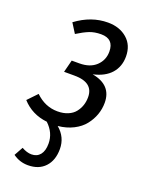

<svg xmlns="http://www.w3.org/2000/svg" viewBox="-150 -610 705 920"><g transform="rotate(20 203.0 -150.0)"><path d="M252.9 -278.8Q354 -260.7 354 -169.9Q354 -138.7 343.5 -109.1Q333 -79.6 312.7 -54Q292.5 -28.3 258.1 -10.7Q223.6 6.8 180.2 11.2Q228 51.3 228 111.8Q228 169.4 196.5 203.1Q165 236.8 109.9 236.8Q67.4 236.8 33.2 211.9L58.1 167Q85 182.1 107.9 182.1Q136.2 182.1 152.1 162.4Q168 142.6 168 106Q168 50.8 124 9.8Q46.4 1.5 -3.9 -54.2L42 -102.1Q91.3 -54.2 154.8 -54.2Q185.1 -54.2 208 -64Q231 -73.7 244.1 -90.6Q257.3 -107.4 263.7 -127Q270 -146.5 270 -168Q270 -243.2 172.9 -243.2H120.1L136.2 -306.2H174.8Q229.5 -306.2 260.3 -335.4Q291 -364.7 291 -408.2Q291 -473.1 226.1 -473.1Q192.9 -473.1 167 -462.9Q141.1 -452.6 106.9 -431.2L76.2 -480Q152.8 -537.1 237.8 -537.1Q297.4 -537.1 335.7 -503.9Q374 -470.7 374 -413.1Q374 -361.8 343.3 -326.9Q312.5 -292 252.9 -278.8Z"/></g></svg>

Font: Fira Sans Compressed Book
Style: Italic
Weight: 350
Width: 3
Italic angle: -8°
Designer: Carrois Corporate & Edenspiekermann AG
Foundry: Carrois Corporate GbR & Edenspiekermann AG
Version: Version 4.203;PS 004.203;hotconv 1.0.88;makeotf.lib2.5.64775